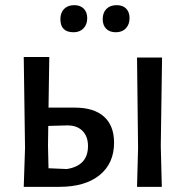

<svg xmlns="http://www.w3.org/2000/svg" viewBox="-20 -724 732 744"><path d="M265 -599Q214 -599 214 -650Q214 -675 228.5 -689.5Q243 -704 268 -704Q291 -704 304.5 -690.5Q318 -677 318 -654Q318 -629 303.5 -614Q289 -599 265 -599ZM432 -704Q456 -704 469 -690.5Q482 -677 482 -654Q482 -629 467.5 -614Q453 -599 429 -599Q405 -599 391.5 -612.5Q378 -626 378 -650Q378 -675 392.5 -689.5Q407 -704 432 -704ZM270 -307Q344 -307 383 -272Q422 -237 422 -171Q422 -91 366 -45.5Q310 0 210 0H72L77 -150L72 -503H171L168 -307ZM608 -501 603 -159 607 0H511L515 -150L511 -501ZM239 -69Q321 -82 321 -158Q321 -196 299 -217.5Q277 -239 238 -238L167 -236L166 -159L168 -72Z"/></svg>

Font: Alegreya Sans SC Medium
Style: Regular
Weight: 500
Designer: Juan Pablo del Peral
Foundry: Huerta Tipografica
Version: Version 2.001;PS 002.001;hotconv 1.0.88;makeotf.lib2.5.64775